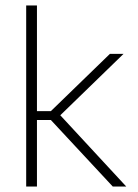

<svg xmlns="http://www.w3.org/2000/svg" viewBox="-20 -684 507 704"><path d="M393.5 0 166.5 -244H108.5V-276.5H166.5L383 -486.5H433L194 -254.5V-269L443 0ZM76 0V-664H115.5V0Z"/></svg>

Font: Anek Tamil ExtraLight
Style: Regular
Weight: 250
Version: Version 1.003